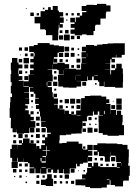

<svg xmlns="http://www.w3.org/2000/svg" viewBox="-20 -945 707 994"><path d="M72 -75H40V-107H72V-128H69V-108H43V-128H33V-174H41V-196H71V-174H72V-195H93V-203H78V-219H94V-204H99V-228H133V-204H138V-219H154V-203H139V-202H167V-175H168V-189H184V-175H193V-194H213V-203H198V-219H213V-234H199V-248H213V-234H225V-252H243V-258H223V-283H218V-288H193V-314H216V-316H191V-342H187V-368H183V-381H166V-401H181V-407H162V-435H181V-438H163V-460H155V-470H135V-492H152V-494H130V-467H105V-465H130V-437H111V-436H131V-406H111V-399H124V-383H111V-374H129V-353H138V-340H155V-322H138V-318H163V-284H135V-283H158V-259H134V-282H131V-256H104V-253H68V-275H67V-260H45V-281H36V-321H37V-335H30V-387H32V-415H34V-443H42V-461H36V-501H40V-520H35V-562H38V-581H36V-621H42V-645H70V-621H76V-581H74V-562H77V-551H96V-531H77V-527H102V-495H129V-523V-498H103V-524H128V-559H155V-560H135V-582H154V-591H136V-611H154V-622H137V-640H154V-653H138V-669H154V-653H159V-670H155V-676H131V-706H155V-712H175V-722H237V-714H259V-710H285V-706H311V-676H285V-672H307V-650H285V-672H278V-649H259V-641H276V-621H256V-638H255V-616H277V-620H315V-613H338V-589H374V-585H398V-589H400V-617H426V-618H403V-644H426V-647H402V-675H425V-679H404V-703H425V-712H467V-708H483V-714H510V-717H537V-720H566V-721H626V-661H610V-647H582V-661H580V-647H559V-640H575V-622H557V-638H551V-616H525V-615H550V-587H523V-586H551V-560H575H555V-582H576V-591H582V-615H610V-591H616V-562H617V-520H616V-491H576V-495H552H520V-522H518V-499H494V-522H487V-554H468V-552H487V-530H465V-549H457V-530H435V-549H432V-525H400V-526H376V-525H400V-497H376V-491H336V-492H307V-497H282V-525H307H280V-557H309V-558V-582H308V-559H284V-582H277V-586H251V-612H250V-587H227V-585H250V-558H253V-524H227V-522H247V-500H227V-494H249V-468H227H253V-443H257V-460H275V-442H258V-435H280V-407H259V-404H279V-383H287V-400H305V-382H288V-379H314V-355H315V-372H337V-355H349V-368H363V-354H350V-352H374V-373H397V-380H398V-409H400V-437H419V-448H447V-450H505V-445H530V-431H546V-411H530V-407H552V-376H581V-350H585V-372H607V-350H615V-312H613V-297H622V-245H595V-242H537V-247H512V-256H491V-286H507H491V-315H490V-347H513V-349H494V-368H486V-351H466V-368H461V-346H435V-342H430V-317H407V-280H425V-262H407V-280H403V-254H374V-253H349V-248H322V-245H289V-218H287V-203H288H302V-205H325V-212H387V-201H406V-175H410V-171H432V-195H460V-167H436V-163H458V-139H436V-132H457V-110H435V-131H434V-103H410V-97H393V-84H379V-97H374V-73H341V-46H311V-69H308V-49H284V-67H277V-50H255V-67H245V-52H227V-70H242V-72H221V-46H191V-72H189V-48H163V-72H159V-48H133V-74H157V-78H133V-100H125V-106H101V-125H100V-107H72ZM338 -679H314V-703H338ZM125 -682H107V-700H125ZM94 -683H78V-699H94ZM363 -684H349V-698H363ZM390 -687H382V-695H390ZM337 -650H315V-672H337ZM366 -651H346V-671H366ZM431 -651V-670H430V-651ZM123 -654H109V-668H123ZM390 -657H382V-665H390ZM88 -659H84V-663H88ZM130 -617H102V-645H130ZM396 -621H376V-641H396ZM95 -622H77V-640H95ZM304 -623H288V-639H304ZM332 -625H320V-637H332ZM126 -591H106V-611H126ZM96 -591H76V-611H96ZM395 -592H377V-610H395ZM575 -592H557V-610H575ZM363 -594H349V-608H363ZM315 -588H338V-589H315ZM95 -562H77V-580H95ZM272 -565H260V-577H272ZM121 -566H111V-576H121ZM374 -556H398V-557H374ZM371 -531V-553H370V-531ZM126 -531H106V-551H126ZM274 -533H258V-549H274ZM277 -500H255V-522H277ZM426 -501H406V-521H426ZM225 -502V-520H222V-502ZM480 -507H472V-515H480ZM102 -470V-495V-470ZM271 -476H261V-486H271ZM153 -444H139V-458H153ZM610 -407H582V-435H610ZM369 -408H343V-434H369ZM397 -410H375V-432H397ZM337 -410H315V-432H337ZM303 -414H289V-428H303ZM151 -416H141V-426H151ZM568 -419H564V-423H568ZM610 -377H582V-405H610ZM576 -381H556V-401H576ZM396 -381H376V-401H396ZM363 -384H349V-398H363ZM331 -386H321V-396H331ZM149 -388H143V-394H149ZM551 -354V-375H550V-354ZM522 -354V-371H518V-354ZM154 -353H138V-369H154ZM181 -356H171V-366H181ZM377 -347H397V-349H377ZM402 -322V-342V-322ZM186 -321H166V-341H186ZM454 -323H438V-339H454ZM481 -326H471V-336H481ZM424 -293H408V-309H424ZM184 -293H168V-309H184ZM450 -297H442V-305H450ZM479 -298H473V-304H479ZM459 -258H433V-284H459ZM217 -260H195V-282H217ZM186 -261H166V-281H186ZM485 -262H467V-280H485ZM97 -230H75V-252H97ZM186 -231H166V-251H186ZM124 -233H108V-249H124ZM62 -235H50V-247H62ZM152 -235H140V-247H152ZM64 -203H48V-219H64ZM183 -204H169V-218H183ZM486 -141H466V-161H484V-168H463V-194H484V-203H528V-202H545H587V-199H614V-195H640V-172H647V-130H646V-101H644V-87H652V-35H647V-10H620V-7H617V20H575V13H552V-12H548V11H533V26H506V29H446V23H422V15H400V14H371V-16H400V-17H422V-20H405V-42H426V-51H431V-76H453V-81H436V-101H456V-84H464V-103H488V-84H499V-80H517H547H585V-102H606V-106H581V-133H578V-139H554V-160H553V-134H549V-108H523V-134H519V-137H492V-159H486ZM219 -168H200V-165H220V-139H223V-164H238V-167H222V-188H219ZM422 -175H410V-187H422ZM217 -132V-110H218V-137H200V-132ZM577 -110H555V-132H577ZM513 -114H499V-128H513ZM482 -115H470V-127H482ZM195 -110V-127H190V-110ZM195 -103H217V-110H195ZM608 -87V-101H607V-87ZM124 -83H108V-99H124ZM93 -84H79V-98H93ZM572 -85H560V-97H572ZM512 -85H500V-97H512ZM542 -85H530V-97H542ZM585 -77H600V-80H585ZM195 -76H217V-79H195ZM366 -51H346V-71H366ZM65 -52H47V-70H65ZM93 -54H79V-68H93ZM122 -55H110V-67H122ZM420 -57H412V-65H420ZM388 -59H384V-63H388ZM255 18H217V13H192V-15H217V-20H224V-43H248V-20H255ZM337 -20H315V-42H337ZM183 -24H169V-38H183ZM273 -24H259V-38H273ZM303 -24H289V-38H303ZM92 -25H80V-37H92ZM212 -25H200V-37H212ZM59 -28H53V-34H59ZM118 -29H114V-33H118ZM533 -13H547V-16H533ZM364 7H348V-9H364ZM184 7H168V-9H184ZM273 6H259V-8H273ZM302 5H290V-7H302ZM332 5H320V-7H332ZM120 3H112V-5H120ZM367 -770H345V-792H366V-829H344V-853H368V-831H372V-855H393V-864H379V-878H393V-864H405V-882H427V-888H403V-914H427V-920H465V-919H482V-925H530V-917H552V-885H530V-877H528V-849H500V-817H475V-812H472V-785H464V-763H428V-767H405V-762H367V-791ZM281 -736H251V-763H218V-789H214V-793H188V-824H159V-858H190V-887H213V-894H229V-908H243V-894H253V-914H279V-890H285V-865V-882H307V-860H290V-855H310V-827H290V-820H305V-802H287V-817H284V-793H282V-765H281ZM210 -897H202V-905H210ZM118 -899H114V-903H118ZM427 -870V-882V-870ZM155 -862H137V-880H155ZM182 -865H170V-877H182ZM332 -865H320V-877H332ZM362 -865H350V-877H362ZM329 -838H323V-844H329ZM366 -801H346V-821H366ZM335 -772H317V-790H335ZM303 -774H289V-788H303ZM341 -736H311V-766H341ZM307 -740H285V-762H307ZM365 -742H347V-760H365ZM394 -743H378V-759H394Z"/></svg>

Font: Rubik Storm
Style: Regular
Weight: 400
Designer: Hubert and Fischer, NaN
Foundry: Hubert and Fischer, NaN
Version: Version 2.201